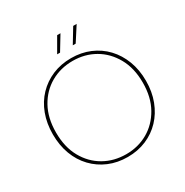

<svg xmlns="http://www.w3.org/2000/svg" viewBox="-196 -1035 1161 1202"><g transform="rotate(-30 384.0 -434.0)"><path d="M406 -875 343 -771H322L382 -875ZM523 -875 456 -771H435L498 -875ZM385 7Q311 7 249.5 -19Q188 -45 142.5 -92.5Q97 -140 72.5 -205.5Q48 -271 48 -350Q48 -429 72.5 -494.5Q97 -560 142.5 -607.5Q188 -655 249.5 -681Q311 -707 385 -707Q458 -707 519.5 -681Q581 -655 626 -607.5Q671 -560 696 -494.5Q721 -429 721 -350Q721 -271 696 -205.5Q671 -140 626 -92.5Q581 -45 519.5 -19Q458 7 385 7ZM385 -13Q472 -13 542.5 -53.5Q613 -94 655.5 -169.5Q698 -245 698 -350Q698 -455 655.5 -530.5Q613 -606 542.5 -646.5Q472 -687 385 -687Q297 -687 226 -646.5Q155 -606 113 -530.5Q71 -455 71 -350Q71 -245 113 -169.5Q155 -94 226 -53.5Q297 -13 385 -13Z"/></g></svg>

Font: Albert Sans Thin
Style: Regular
Weight: 250
Designer: Andreas Rasmussen
Foundry: a.Foundry
Version: Version 1.025